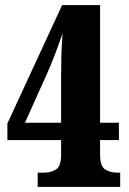

<svg xmlns="http://www.w3.org/2000/svg" viewBox="-20 -734 506 754"><path d="M128 0V-56H152Q180 -56 200 -68.5Q220 -81 220 -128V-184H9V-249L224 -714H373V-252H447V-184H373V-128Q373 -81 393 -68.5Q413 -56 441 -56H452V0ZM78 -252H220V-435Q220 -479 221 -518Q222 -557 226 -603Q213 -566 198 -526Q183 -486 167 -450Z"/></svg>

Font: Noto Serif ExtraCondensed Black
Style: Regular
Weight: 900
Width: 2
Designer: Monotype Design Team
Foundry: Monotype Imaging Inc.
Version: Version 2.015; ttfautohint (v1.8.4.7-5d5b)